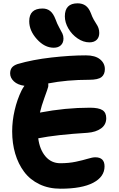

<svg xmlns="http://www.w3.org/2000/svg" viewBox="-20 -1123 718 1155"><path d="M518.1 -868.2Q481.4 -868.2 446.8 -891.8Q412.1 -915.5 391.1 -951.9Q370.1 -988.3 370.1 -1024.9Q370.1 -1103 446.8 -1103Q475.1 -1103 494.9 -1089.1Q514.6 -1075.2 526.9 -1043Q534.2 -1022.5 544.2 -1004.4Q554.2 -986.3 560.8 -977.1Q567.4 -967.8 572.3 -954.3Q577.1 -940.9 577.1 -924.8Q577.1 -898.4 561.5 -883.3Q545.9 -868.2 518.1 -868.2ZM303.2 -835.9Q248.5 -835.9 202.1 -887.2Q155.8 -938.5 155.8 -995.1Q155.8 -1071.8 235.8 -1071.8Q263.2 -1071.8 282 -1056.6Q300.8 -1041.5 314 -1006.8Q323.7 -979.5 336.4 -957Q349.1 -934.6 355.5 -921.1Q361.8 -907.7 361.8 -891.1Q361.8 -865.7 346.2 -850.8Q330.6 -835.9 303.2 -835.9ZM344.2 12.2Q272.9 12.2 216.8 -14.9Q160.6 -42 125.2 -89.4Q89.8 -136.7 71.5 -198.7Q53.2 -260.7 53.2 -333Q53.2 -395 68.1 -459.7Q83 -524.4 109.9 -579.1Q117.7 -594.2 127 -606.9Q86.4 -612.3 63.7 -633.5Q41 -654.8 41 -681.2Q41 -702.6 51.3 -716.1Q61.5 -729.5 85.9 -737.8Q175.8 -764.2 289.6 -777.1Q403.3 -790 497.1 -790Q552.2 -790 581.5 -766.4Q610.8 -742.7 610.8 -707Q610.8 -675.3 590.3 -659.2Q569.8 -643.1 517.1 -643.1Q381.8 -643.1 270 -621.1Q271.5 -611.8 270 -601.1Q267.1 -588.9 248 -536.9Q229 -484.9 220.2 -445.8Q373.5 -475.1 521 -475.1Q573.7 -475.1 596.4 -460.4Q619.1 -445.8 619.1 -412.1Q619.1 -373 588.1 -350.6Q557.1 -328.1 506.8 -324.2Q317.4 -312.5 210 -291Q218.8 -223.1 253.7 -182.1Q288.6 -141.1 342.8 -141.1Q393.6 -141.1 436.3 -150.1Q479 -159.2 507.8 -168Q536.6 -176.8 553.2 -176.8Q608.9 -176.8 608.9 -122.1Q608.9 -59.6 540.8 -23.7Q472.7 12.2 344.2 12.2Z"/></svg>

Font: Shantell Sans Irregular Bouncy
Style: Bold
Weight: 700
Designer: Stephen Nixon, Anya Danilova, Shantell Martin
Foundry: Arrow Type
Version: Version 1.006;[9816181b4]